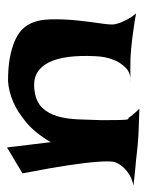

<svg xmlns="http://www.w3.org/2000/svg" viewBox="48 -548 434 571"><g transform="rotate(90 265.5 -262.0)"><path d="M19.5 -449.2Q44.9 -444.3 64 -441.9Q83 -439.5 96.7 -437.5Q112.3 -435.5 124 -434.6Q135.7 -433.6 151.4 -432.6Q177.7 -431.6 225.6 -432.6Q197.3 -434.6 181.2 -418.5Q165 -402.3 157.2 -381.8Q147.5 -357.4 146.5 -325.2Q144.5 -282.2 148.9 -247.6Q153.3 -212.9 165.5 -189Q177.7 -165 198.2 -153.8Q218.8 -142.6 251 -147.5Q283.2 -152.3 300.3 -170.4Q317.4 -188.5 325.2 -215.3Q333 -242.2 334.5 -276.4Q335.9 -310.5 336.9 -347.7Q336.9 -384.8 336.4 -400.9Q335.9 -417 335 -421.9Q334 -426.8 332 -426.3Q330.1 -425.8 327.1 -430.7Q325.2 -434.6 321.3 -438.5Q318.4 -442.4 313.5 -447.8Q308.6 -453.1 302.7 -459Q328.1 -458 348.1 -457.5Q368.2 -457 381.8 -456.1Q397.5 -455.1 409.2 -454.1Q419.9 -453.1 437.5 -451.2Q452.1 -449.2 475.6 -447.3Q499 -445.3 531.2 -441.4Q508.8 -436.5 495.1 -426.8Q481.4 -417 473.6 -407.2Q464.8 -396.5 460.9 -383.8Q458 -367.2 460.9 -333Q462.9 -302.7 470.7 -250Q478.5 -197.3 495.1 -111.3L418 -65.4L402.3 -195.3Q374 -147.5 342.3 -121.6Q310.5 -95.7 283.2 -84Q251 -70.3 220.7 -68.4Q180.7 -68.4 151.9 -73.7Q123 -79.1 102.5 -87.9Q82 -96.7 69.8 -107.9Q57.6 -119.1 51.8 -130.9Q38.1 -155.3 37.1 -193.8Q36.1 -232.4 40 -271Q43.9 -309.6 48.8 -341.8Q53.7 -374 51.8 -385.7Q49.8 -394.5 45.9 -405.3Q42 -414.1 36.1 -425.3Q30.3 -436.5 19.5 -449.2Z"/></g></svg>

Font: Lakki Reddy
Style: Regular
Weight: 400
Designer: Appaji Ambarisha Darbha
Version: Version 1.0.4; ttfautohint (v1.2.42-39fb)